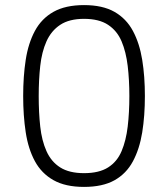

<svg xmlns="http://www.w3.org/2000/svg" viewBox="-20 -727 660 754"><path d="M71 -350Q71 -427 81 -492Q91 -557 117 -605.5Q143 -654 190 -680.5Q237 -707 310 -707Q383 -707 429.5 -680.5Q476 -654 502 -605.5Q528 -557 538.5 -492Q549 -427 549 -350Q549 -272 538.5 -207Q528 -142 502 -93.5Q476 -45 429.5 -19Q383 7 310 7Q237 7 190 -19.5Q143 -46 117 -94Q91 -142 81 -207.5Q71 -273 71 -350ZM488 -350Q488 -413 481.5 -468Q475 -523 457.5 -564.5Q440 -606 404.5 -629.5Q369 -653 310 -653Q252 -653 216.5 -629.5Q181 -606 162.5 -564.5Q144 -523 138 -468Q132 -413 132 -350Q132 -285 138 -230Q144 -175 162.5 -133.5Q181 -92 216.5 -69.5Q252 -47 310 -47Q369 -47 404.5 -69.5Q440 -92 457.5 -133.5Q475 -175 481.5 -230Q488 -285 488 -350Z"/></svg>

Font: Albert Sans Light
Style: Regular
Weight: 300
Designer: Andreas Rasmussen
Foundry: a.Foundry
Version: Version 1.025